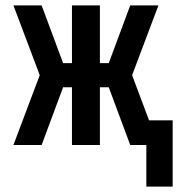

<svg xmlns="http://www.w3.org/2000/svg" viewBox="-20 -540 663 715"><path d="M525 155V0H465L385 -215H352V0H248V-215H215L135 0H30L128 -260L30 -520H135L215 -305H248V-520H352V-305H385L465 -520H570L472 -260L535 -92H623V155Z"/></svg>

Font: Zed Mono Semibold Extended
Style: Regular
Weight: 600
Width: 7
Monospace: yes
Designer: Belleve Invis
Foundry: Belleve Invis
Version: Version 1.0.0; ttfautohint (v1.8.4)